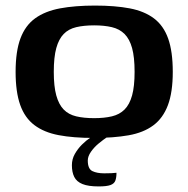

<svg xmlns="http://www.w3.org/2000/svg" viewBox="-20 -488 676 689"><path d="M316 7Q243 7 190.5 -3Q138 -13 103.5 -39Q69 -65 52.5 -111.5Q36 -158 36 -230Q36 -304 53.5 -350.5Q71 -397 106.5 -422.5Q142 -448 195.5 -458Q249 -468 321 -468Q393 -468 445.5 -458Q498 -448 532.5 -422Q567 -396 583.5 -349.5Q600 -303 600 -230Q600 -157 582.5 -110.5Q565 -64 530 -38Q495 -12 441.5 -2.5Q388 7 316 7ZM318 -64Q354 -64 381.5 -70.5Q409 -77 427 -95Q445 -113 454 -145.5Q463 -178 463 -230Q463 -283 454 -315.5Q445 -348 427 -366Q409 -384 381.5 -390.5Q354 -397 318 -397Q281 -397 253.5 -390.5Q226 -384 208.5 -366Q191 -348 182 -315.5Q173 -283 173 -230Q173 -178 182 -145.5Q191 -113 208.5 -95Q226 -77 253.5 -70.5Q281 -64 318 -64ZM334 181Q297 181 276 172.5Q255 164 246.5 147Q238 130 238 105Q238 83 248.5 64.5Q259 46 274 31Q289 16 305 5.5Q321 -5 332 -11H390Q382 -8 366.5 2.5Q351 13 334.5 26.5Q318 40 306.5 56.5Q295 73 295 88Q295 118 311.5 126Q328 134 354 134Q371 134 379.5 133.5Q388 133 392 132.5Q396 132 398 132Q398 149 394 160Q390 171 376.5 176Q363 181 334 181Z"/></svg>

Font: Genos SemiBold
Style: Regular
Weight: 600
Designer: Robert E. Leuschke
Foundry: Robert E. Leuschke
Version: Version 1.010